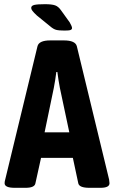

<svg xmlns="http://www.w3.org/2000/svg" viewBox="-20 -895 545 917"><path d="M2 -20Q2 -28 5 -38L159 -674Q166 -702 220 -702H285Q340 -702 347 -674L501 -38Q503 -24 503 -20Q503 2 460 2H407Q359 2 354 -19L328 -141H176L149 -19Q145 2 102 2H50Q2 2 2 -20ZM311 -263 266 -475Q259 -511 254 -551H249Q244 -511 237 -475L193 -263ZM220 -769 156 -821Q141 -835 135 -843Q129 -851 129 -857Q129 -868 144 -871.5Q159 -875 195 -875Q227 -875 243 -869.5Q259 -864 272 -845L313 -788Q324 -769 324 -761Q324 -755 317.5 -752Q311 -749 289 -749Q261 -749 248 -752.5Q235 -756 220 -769Z"/></svg>

Font: Asap Condensed
Style: Bold
Weight: 700
Designer: Pablo Cosgaya
Foundry: Omnibus-Type
Version: Version 1.010; ttfautohint (v1.8)